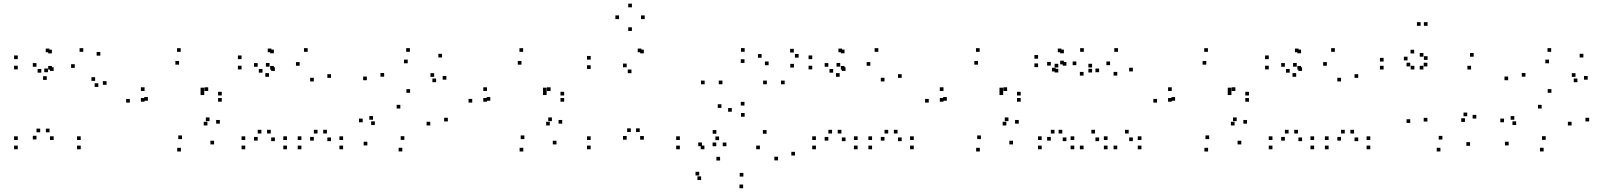

<svg xmlns="http://www.w3.org/2000/svg" viewBox="-20 -801 8720 1043"><path d="M418.5 10V-10H398.5V10ZM418.5 -40.5V-60.5H398.5V-40.5ZM249.2 -82.3V-102.3H229.2V-82.3ZM271.5 -40.7V-60.7H251.5V-40.7ZM271.5 -415.7V-435.7H251.5V-415.7ZM261.8 -422.7V-442.7H241.8V-422.7ZM261.8 -511V-531H241.8V-511ZM248.5 -517.2V-537.2H228.5V-517.2ZM76.5 -479.7V-499.7H56.5V-479.7ZM76.5 -424V-444H56.5V-424ZM204.3 -406.3V-426.3H184.3V-406.3ZM178.2 -438.3V-458.3H158.2V-438.3ZM178.2 -43.5V-63.5H158.2V-43.5ZM198.3 -82.3V-102.3H178.3V-82.3ZM76.5 -40.5V-60.5H56.5V-40.5ZM76.5 10V-10H56.5V10ZM558.8 -340.2V-360.2H538.8V-340.2ZM525 -498.7V-518.7H505V-498.7ZM432.3 -519.5V-539.5H412.3V-519.5ZM240.5 -408.8V-428.8H220.5V-408.8ZM234 -367V-387H214V-367ZM386.2 -432.2V-452.2H366.2V-432.2ZM496.8 -361.7V-381.7H476.8V-361.7ZM514.2 -328.7V-348.7H494.2V-328.7Z M1143 -16.5V-36.5H1123V-16.5ZM1174.2 -129.3V-149.3H1154.2V-129.3ZM1118.2 -143V-163H1098.2V-143ZM1106.7 -119.5V-139.5H1086.7V-119.5ZM968.5 -45.3V-65.3H948.5V-45.3ZM783.5 -253.7V-273.7H763.5V-253.7ZM952.8 -449.8V-469.8H932.8V-449.8ZM1089.5 -304.7V-324.7H1069.5V-304.7ZM1089.5 -284.7V-304.7H1069.5V-284.7ZM1111 -306.8V-326.8H1091V-306.8ZM765.3 -306.8V-326.8H745.3V-306.8ZM765.3 -248.5V-268.5H745.3V-248.5ZM1184.7 -248.5V-268.5H1164.7V-248.5ZM1184.7 -282.3V-302.3H1164.7V-282.3ZM961.8 -519.3V-539.3H941.8V-519.3ZM685.3 -243.7V-263.7H665.3V-243.7ZM962.7 22V2H942.7V22Z M1843.8 10V-10H1823.8V10ZM1843.8 -40.5V-60.5H1823.8V-40.5ZM1755.8 -75.8V-95.8H1735.8V-75.8ZM1778.2 -34.3V-54.3H1758.2V-34.3ZM1778.2 -378V-398H1758.2V-378ZM1651.3 -519.5V-539.5H1631.3V-519.5ZM1444.3 -438.8V-458.8H1424.3V-438.8ZM1441.3 -383.8V-403.8H1421.3V-383.8ZM1607.8 -443.8V-463.8H1587.8V-443.8ZM1684.8 -358.5V-378.5H1664.8V-358.5ZM1684.8 -37.2V-57.2H1664.8V-37.2ZM1705 -75.8V-95.8H1685V-75.8ZM1617.3 -40.5V-60.5H1597.3V-40.5ZM1617.3 10V-10H1597.3V10ZM1538.8 10V-10H1518.8V10ZM1538.8 -40.5V-60.5H1518.8V-40.5ZM1450.8 -75.8V-95.8H1430.8V-75.8ZM1473.2 -34.3V-54.3H1453.2V-34.3ZM1473.2 -415.7V-435.7H1453.2V-415.7ZM1467.7 -422.7V-442.7H1447.7V-422.7ZM1467.7 -511.5V-531.5H1447.7V-511.5ZM1454.5 -517.2V-537.2H1434.5V-517.2ZM1292.3 -479.7V-499.7H1272.3V-479.7ZM1292.3 -424V-444H1272.3V-424ZM1406 -406.3V-426.3H1386V-406.3ZM1379.8 -438.3V-458.3H1359.8V-438.3ZM1379.8 -37.2V-57.2H1359.8V-37.2ZM1400 -75.8V-95.8H1380V-75.8ZM1312.3 -40.5V-60.5H1292.3V-40.5ZM1312.3 10V-10H1292.3V10Z M2412.8 -141.3V-161.3H2392.8V-141.3ZM2207.7 -296.8V-316.8H2187.7V-296.8ZM2066.8 -384.5V-404.5H2046.8V-384.5ZM2194.8 -457.2V-477.2H2174.8V-457.2ZM2338.5 -383.5V-403.5H2318.5V-383.5ZM2349 -354.5V-374.5H2329V-354.5ZM2404.7 -368.2V-388.2H2384.7V-368.2ZM2381.3 -488.8V-508.8H2361.3V-488.8ZM2206.5 -519.5V-539.5H2186.5V-519.5ZM1972.8 -365.2V-385.2H1952.8V-365.2ZM2154.7 -211.5V-231.5H2134.7V-211.5ZM2317.3 -119.5V-139.5H2297.3V-119.5ZM2176.7 -41.2V-61.2H2156.7V-41.2ZM2016.2 -121.8V-141.8H1996.2V-121.8ZM2006.2 -150.5V-170.5H1986.2V-150.5ZM1950.2 -136.8V-156.8H1930.2V-136.8ZM1975.5 -11V-31H1955.5V-11ZM2165.5 21.7V1.7H2145.5V21.7Z M3003 -16.5V-36.5H2983V-16.5ZM3034.2 -129.3V-149.3H3014.2V-129.3ZM2978.2 -143V-163H2958.2V-143ZM2966.7 -119.5V-139.5H2946.7V-119.5ZM2828.5 -45.3V-65.3H2808.5V-45.3ZM2643.5 -253.7V-273.7H2623.5V-253.7ZM2812.8 -449.8V-469.8H2792.8V-449.8ZM2949.5 -304.7V-324.7H2929.5V-304.7ZM2949.5 -284.7V-304.7H2929.5V-284.7ZM2971 -306.8V-326.8H2951V-306.8ZM2625.3 -306.8V-326.8H2605.3V-306.8ZM2625.3 -248.5V-268.5H2605.3V-248.5ZM3044.7 -248.5V-268.5H3024.7V-248.5ZM3044.7 -282.3V-302.3H3024.7V-282.3ZM2821.8 -519.3V-539.3H2801.8V-519.3ZM2545.3 -243.7V-263.7H2525.3V-243.7ZM2822.7 22V2H2802.7V22Z M3673.2 10V-10H3653.2V10ZM3673.2 -40.5V-60.5H3653.2V-40.5ZM3455.2 -83.8V-103.8H3435.2V-83.8ZM3477.5 -42.2V-62.2H3457.5V-42.2ZM3477.5 -511.2V-531.2H3457.5V-511.2ZM3464.3 -517.2V-537.2H3444.3V-517.2ZM3188.8 -477V-497H3168.8V-477ZM3188.8 -426.5V-446.5H3168.8V-426.5ZM3410.3 -403.5V-423.5H3390.3V-403.5ZM3384.3 -435.5V-455.5H3364.3V-435.5ZM3384.3 -42.2V-62.2H3364.3V-42.2ZM3406.7 -83.8V-103.8H3386.7V-83.8ZM3188.7 -40.5V-60.5H3168.7V-40.5ZM3188.7 10V-10H3168.7V10ZM3482.3 -697.3V-717.3H3462.3V-697.3ZM3412.7 -761.3V-781.3H3392.7V-761.3ZM3343 -697.3V-717.3H3323V-697.3ZM3412.7 -632.8V-652.8H3392.7V-632.8Z M4298.7 43.8V23.8H4278.7V43.8ZM4144.2 -74.5V-94.5H4124.2V-74.5ZM3871.5 -74.5V-94.5H3851.5V-74.5ZM3886.3 -39.7V-59.7H3866.3V-39.7ZM3955.3 -194V-214H3935.3V-194ZM3899 -214.7V-234.7H3879V-214.7ZM3793 -7V-27H3773V-7ZM3806.5 9.8V-10.2H3786.5V9.8ZM4108 9.8V-10.2H4088V9.8ZM4206.5 70.2V50.2H4186.5V70.2ZM4018.3 158.2V138.2H3998.3V158.2ZM3891.7 71V51H3871.7V71ZM3926 -6.7V-26.7H3906V-6.7ZM3871 -6.7V-26.7H3851V-6.7ZM3778.3 152.3V132.3H3758.3V152.3ZM3788.7 177V157H3768.7V177ZM4017 221.5V201.5H3997V221.5ZM4242.5 -343.3V-363.3H4222.5V-343.3ZM4025.2 -519.8V-539.8H4005.2V-519.8ZM3807.8 -343.3V-363.3H3787.8V-343.3ZM4025.2 -167V-187H4005.2V-167ZM3904.5 -343.3V-363.3H3884.5V-343.3ZM4024.2 -459.2V-479.2H4004.2V-459.2ZM4145.7 -343.3V-363.3H4125.7V-343.3ZM4024.2 -227.7V-247.7H4004.2V-227.7ZM4318.3 -487.8V-507.8H4298.3V-487.8ZM4292.3 -515.8V-535.8H4272.3V-515.8ZM4117.3 -487.3V-507.3H4097.3V-487.3ZM4155.3 -446.8V-466.8H4135.3V-446.8ZM4293 -434V-454H4273V-434Z M4943.8 10V-10H4923.8V10ZM4943.8 -40.5V-60.5H4923.8V-40.5ZM4855.8 -75.8V-95.8H4835.8V-75.8ZM4878.2 -34.3V-54.3H4858.2V-34.3ZM4878.2 -378V-398H4858.2V-378ZM4751.3 -519.5V-539.5H4731.3V-519.5ZM4544.3 -438.8V-458.8H4524.3V-438.8ZM4541.3 -383.8V-403.8H4521.3V-383.8ZM4707.8 -443.8V-463.8H4687.8V-443.8ZM4784.8 -358.5V-378.5H4764.8V-358.5ZM4784.8 -37.2V-57.2H4764.8V-37.2ZM4805 -75.8V-95.8H4785V-75.8ZM4717.3 -40.5V-60.5H4697.3V-40.5ZM4717.3 10V-10H4697.3V10ZM4638.8 10V-10H4618.8V10ZM4638.8 -40.5V-60.5H4618.8V-40.5ZM4550.8 -75.8V-95.8H4530.8V-75.8ZM4573.2 -34.3V-54.3H4553.2V-34.3ZM4573.2 -415.7V-435.7H4553.2V-415.7ZM4567.7 -422.7V-442.7H4547.7V-422.7ZM4567.7 -511.5V-531.5H4547.7V-511.5ZM4554.5 -517.2V-537.2H4534.5V-517.2ZM4392.3 -479.7V-499.7H4372.3V-479.7ZM4392.3 -424V-444H4372.3V-424ZM4506 -406.3V-426.3H4486V-406.3ZM4479.8 -438.3V-458.3H4459.8V-438.3ZM4479.8 -37.2V-57.2H4459.8V-37.2ZM4500 -75.8V-95.8H4480V-75.8ZM4412.3 -40.5V-60.5H4392.3V-40.5ZM4412.3 10V-10H4392.3V10Z M5483 -16.5V-36.5H5463V-16.5ZM5514.2 -129.3V-149.3H5494.2V-129.3ZM5458.2 -143V-163H5438.2V-143ZM5446.7 -119.5V-139.5H5426.7V-119.5ZM5308.5 -45.3V-65.3H5288.5V-45.3ZM5123.5 -253.7V-273.7H5103.5V-253.7ZM5292.8 -449.8V-469.8H5272.8V-449.8ZM5429.5 -304.7V-324.7H5409.5V-304.7ZM5429.5 -284.7V-304.7H5409.5V-284.7ZM5451 -306.8V-326.8H5431V-306.8ZM5105.3 -306.8V-326.8H5085.3V-306.8ZM5105.3 -248.5V-268.5H5085.3V-248.5ZM5524.7 -248.5V-268.5H5504.7V-248.5ZM5524.7 -282.3V-302.3H5504.7V-282.3ZM5301.8 -519.3V-539.3H5281.8V-519.3ZM5025.3 -243.7V-263.7H5005.3V-243.7ZM5302.7 22V2H5282.7V22Z M5996.5 10V-10H5976.5V10ZM5996.5 -40.5V-60.5H5976.5V-40.5ZM5928.5 -75.8V-95.8H5908.5V-75.8ZM5950.8 -34.3V-54.3H5930.8V-34.3ZM5950.8 -408.8V-428.8H5930.8V-408.8ZM5867.7 -519.5V-539.5H5847.7V-519.5ZM5729 -434.5V-454.5H5709V-434.5ZM5729 -407.2V-427.2H5709V-407.2ZM5827 -447V-467H5807V-447ZM5866.2 -390.3V-410.3H5846.2V-390.3ZM5866.2 10V-10H5846.2V10ZM6180.7 10V-10H6160.7V10ZM6180.7 -40.5V-60.5H6160.7V-40.5ZM6111.3 -75.8V-95.8H6091.3V-75.8ZM6134 -34.3V-54.3H6114V-34.3ZM6134 -413V-433H6114V-413ZM6053.2 -519.5V-539.5H6033.2V-519.5ZM5912.5 -434.5V-454.5H5892.5V-434.5ZM5912.5 -407.2V-427.2H5892.5V-407.2ZM6010.2 -447V-467H5990.2V-447ZM6049.3 -390.3V-410.3H6029.3V-390.3ZM6049.3 10V-10H6029.3V10ZM5815.8 10V-10H5795.8V10ZM5815.8 -40.5V-60.5H5795.8V-40.5ZM5750.7 -75.8V-95.8H5730.7V-75.8ZM5773 -34.3V-54.3H5753V-34.3ZM5773 -444.3V-464.3H5753V-444.3ZM5759.3 -451.3V-471.3H5739.3V-451.3ZM5759.3 -511.5V-531.5H5739.3V-511.5ZM5746.2 -517.2V-537.2H5726.2V-517.2ZM5619.3 -482V-502H5599.3V-482ZM5619.3 -436.5V-456.5H5599.3V-436.5ZM5714.5 -412.8V-432.8H5694.5V-412.8ZM5688.3 -444.7V-464.7H5668.3V-444.7ZM5688.3 -37.2V-57.2H5668.3V-37.2ZM5708.5 -75.8V-95.8H5688.5V-75.8ZM5638.7 -40.5V-60.5H5618.7V-40.5ZM5638.7 10V-10H5618.7V10Z M6723 -16.5V-36.5H6703V-16.5ZM6754.2 -129.3V-149.3H6734.2V-129.3ZM6698.2 -143V-163H6678.2V-143ZM6686.7 -119.5V-139.5H6666.7V-119.5ZM6548.5 -45.3V-65.3H6528.5V-45.3ZM6363.5 -253.7V-273.7H6343.5V-253.7ZM6532.8 -449.8V-469.8H6512.8V-449.8ZM6669.5 -304.7V-324.7H6649.5V-304.7ZM6669.5 -284.7V-304.7H6649.5V-284.7ZM6691 -306.8V-326.8H6671V-306.8ZM6345.3 -306.8V-326.8H6325.3V-306.8ZM6345.3 -248.5V-268.5H6325.3V-248.5ZM6764.7 -248.5V-268.5H6744.7V-248.5ZM6764.7 -282.3V-302.3H6744.7V-282.3ZM6541.8 -519.3V-539.3H6521.8V-519.3ZM6265.3 -243.7V-263.7H6245.3V-243.7ZM6542.7 22V2H6522.7V22Z M7423.8 10V-10H7403.8V10ZM7423.8 -40.5V-60.5H7403.8V-40.5ZM7335.8 -75.8V-95.8H7315.8V-75.8ZM7358.2 -34.3V-54.3H7338.2V-34.3ZM7358.2 -378V-398H7338.2V-378ZM7231.3 -519.5V-539.5H7211.3V-519.5ZM7024.3 -438.8V-458.8H7004.3V-438.8ZM7021.3 -383.8V-403.8H7001.3V-383.8ZM7187.8 -443.8V-463.8H7167.8V-443.8ZM7264.8 -358.5V-378.5H7244.8V-358.5ZM7264.8 -37.2V-57.2H7244.8V-37.2ZM7285 -75.8V-95.8H7265V-75.8ZM7197.3 -40.5V-60.5H7177.3V-40.5ZM7197.3 10V-10H7177.3V10ZM7118.8 10V-10H7098.8V10ZM7118.8 -40.5V-60.5H7098.8V-40.5ZM7030.8 -75.8V-95.8H7010.8V-75.8ZM7053.2 -34.3V-54.3H7033.2V-34.3ZM7053.2 -415.7V-435.7H7033.2V-415.7ZM7047.7 -422.7V-442.7H7027.7V-422.7ZM7047.7 -511.5V-531.5H7027.7V-511.5ZM7034.5 -517.2V-537.2H7014.5V-517.2ZM6872.3 -479.7V-499.7H6852.3V-479.7ZM6872.3 -424V-444H6852.3V-424ZM6986 -406.3V-426.3H6966V-406.3ZM6959.8 -438.3V-458.3H6939.8V-438.3ZM6959.8 -37.2V-57.2H6939.8V-37.2ZM6980 -75.8V-95.8H6960V-75.8ZM6892.3 -40.5V-60.5H6872.3V-40.5ZM6892.3 10V-10H6872.3V10Z M7965.8 -8.8V-28.8H7945.8V-8.8ZM7999.7 -157V-177H7979.7V-157ZM7950.3 -169.5V-189.5H7930.3V-169.5ZM7938 -138.7V-158.7H7918V-138.7ZM7815.5 -42.8V-62.8H7795.5V-42.8ZM7734 -140.8V-160.8H7714V-140.8ZM7734 -440.2V-460.2H7714V-440.2ZM7712.3 -423.5V-443.5H7692.3V-423.5ZM7971.3 -423.5V-443.5H7951.3V-423.5ZM7985.5 -493V-513H7965.5V-493ZM7712.5 -493V-513H7692.5V-493ZM7735 -475.7V-495.7H7715V-475.7ZM7735 -660.7V-680.7H7715V-660.7ZM7697.2 -660.7V-680.7H7677.2V-660.7ZM7626.2 -473V-493H7606.2V-473ZM7662.3 -510.7V-530.7H7642.3V-510.7ZM7496.2 -466.7V-486.7H7476.2V-466.7ZM7496.2 -423.5V-443.5H7476.2V-423.5ZM7663.3 -423.5V-443.5H7643.3V-423.5ZM7640.8 -440.2V-460.2H7620.8V-440.2ZM7640.8 -133.2V-153.2H7620.8V-133.2ZM7804.7 21.8V1.8H7784.7V21.8Z M8612.8 -141.3V-161.3H8592.8V-141.3ZM8407.7 -296.8V-316.8H8387.7V-296.8ZM8266.8 -384.5V-404.5H8246.8V-384.5ZM8394.8 -457.2V-477.2H8374.8V-457.2ZM8538.5 -383.5V-403.5H8518.5V-383.5ZM8549 -354.5V-374.5H8529V-354.5ZM8604.7 -368.2V-388.2H8584.7V-368.2ZM8581.3 -488.8V-508.8H8561.3V-488.8ZM8406.5 -519.5V-539.5H8386.5V-519.5ZM8172.8 -365.2V-385.2H8152.8V-365.2ZM8354.7 -211.5V-231.5H8334.7V-211.5ZM8517.3 -119.5V-139.5H8497.3V-119.5ZM8376.7 -41.2V-61.2H8356.7V-41.2ZM8216.2 -121.8V-141.8H8196.2V-121.8ZM8206.2 -150.5V-170.5H8186.2V-150.5ZM8150.2 -136.8V-156.8H8130.2V-136.8ZM8175.5 -11V-31H8155.5V-11ZM8365.5 21.7V1.7H8345.5V21.7Z"/></svg>

Font: Monaspace Xenon Dots Var
Style: Regular
Weight: 400
Designer: Riley Cran and the Lettermatic Team
Version: Version 1.100 (Monaspace Xenon Dots)